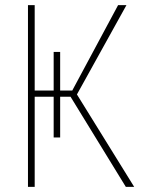

<svg xmlns="http://www.w3.org/2000/svg" viewBox="-20 -731 567 751"><path d="M89.4 -710.9H115.7V0H89.4ZM189.9 -527.8H215.3V-193.4H189.9ZM441.9 -710.9H474.6L275.9 -352.5H104.5L107.4 -377H262.7ZM255.4 -353.5 272 -376 504.9 0H472.2Z"/></svg>

Font: Roboto Condensed Thin
Style: Regular
Weight: 250
Width: 3
Designer: Christian Robertson
Foundry: Google
Version: Version 3.009; 2024